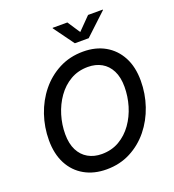

<svg xmlns="http://www.w3.org/2000/svg" viewBox="-166 -1071 1095 1209"><g transform="rotate(-20 381.5 -467.0)"><path d="M341.3 10.3Q257.3 10.3 194.1 -25.4Q130.9 -61 95.9 -127.4Q61 -193.8 61 -285.6Q61 -373 88.6 -454.1Q116.2 -535.2 167.7 -598.9Q219.2 -662.6 291.5 -700.2Q363.8 -737.8 453.1 -737.8Q537.1 -737.8 599.9 -702.1Q662.6 -666.5 697.8 -600.3Q732.9 -534.2 732.9 -441.9Q732.9 -354.5 705.3 -273.4Q677.7 -192.4 626 -128.4Q574.2 -64.5 502.2 -27.1Q430.2 10.3 341.3 10.3ZM345.7 -90.8Q411.6 -90.8 463.1 -120.8Q514.6 -150.9 550.5 -201.4Q586.4 -252 605 -314.2Q623.5 -376.5 623.5 -440.4Q623.5 -504.9 601.3 -548.6Q579.1 -592.3 539.8 -614.5Q500.5 -636.7 448.7 -636.7Q382.8 -636.7 331.3 -606.7Q279.8 -576.7 243.9 -525.9Q208 -475.1 189.2 -413.1Q170.4 -351.1 170.4 -287.1Q170.4 -223.1 192.6 -179.4Q214.8 -135.7 254.4 -113.3Q293.9 -90.8 345.7 -90.8ZM423.8 -943.8 479.5 -859.4 562.5 -943.8H661.6L661.1 -940.4L516.1 -804.7H423.3L324.7 -940.4L325.2 -943.8Z"/></g></svg>

Font: Inter 18pt Medium
Style: Italic
Weight: 500
Italic angle: -9.3988°
Designer: Rasmus Andersson
Foundry: rsms
Version: Version 4.001;git-66647c0bb